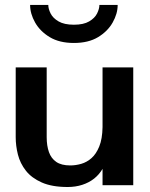

<svg xmlns="http://www.w3.org/2000/svg" viewBox="-20 -742 601 769"><path d="M251 7Q188.2 7 147.4 -11.1Q106.6 -29.1 83.7 -58.3Q60.8 -87.5 51.8 -122.7Q42.9 -157.9 42.9 -192.7V-472H167V-192.5Q167 -158.4 176 -132.9Q184.9 -107.5 205.5 -93.4Q226.1 -79.4 261.4 -79.4Q283.1 -79.4 305.4 -85.8Q327.7 -92.2 346.4 -108.6Q365.2 -125.1 377.5 -155.3Q389.9 -185.4 390.7 -233.1V-472H513.7V-0.2H390.7V-65.7Q377.6 -43.1 357 -26.7Q336.3 -10.4 309.3 -1.7Q282.3 7 251 7ZM451.3 -722.3Q451.3 -687.3 431.3 -652Q411.4 -616.6 372.7 -593.2Q334 -569.9 276 -569.9Q218 -569.9 179.3 -593.2Q140.5 -616.6 120.5 -652Q100.6 -687.3 100.6 -722.3H173.4Q173.4 -706.7 182.7 -688Q192.1 -669.3 214.7 -656.2Q237.3 -643 276 -643Q314.6 -643 337 -656.2Q359.5 -669.3 368.8 -688Q378.1 -706.7 378.1 -722.3Z"/></svg>

Font: Panamera Thin
Style: Regular
Weight: 100
Designer: Bastien Sozeau
Foundry: NBR — Bastien Sozeau
Version: Version 3.003;gftools[0.9.33]